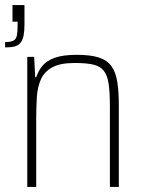

<svg xmlns="http://www.w3.org/2000/svg" viewBox="-20 -733 644 753"><path d="M87 0V-510H114L118 -430H122Q130 -455 146.5 -475Q163 -495 195 -506.5Q227 -518 281 -518Q335 -518 367.5 -507.5Q400 -497 417 -473.5Q434 -450 440 -412Q446 -374 446 -320V0H411V-315Q411 -371 406 -404.5Q401 -438 386.5 -456Q372 -474 344.5 -480Q317 -486 273 -486Q216 -486 185 -469Q154 -452 140.5 -422Q127 -392 124.5 -351.5Q122 -311 122 -264V0ZM0 -547V-568Q22 -568 32.5 -573.5Q43 -579 46 -593Q49 -607 49 -631V-648H29V-713H76V-638Q76 -611 72.5 -593.5Q69 -576 60.5 -565.5Q52 -555 38 -551Q24 -547 0 -547Z"/></svg>

Font: Saira SemiCondensed Thin
Style: Regular
Weight: 250
Width: 4
Designer: Hector Gatti with collaboration of the Omnibus-Type team
Foundry: Omnibus-Type
Version: Version 1.101